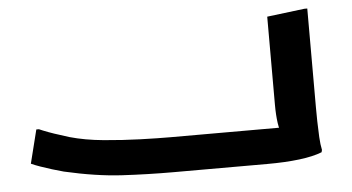

<svg xmlns="http://www.w3.org/2000/svg" viewBox="-42 -592 1213 662"><g transform="rotate(-5 564.0 -261.0)"><path d="M75 -188H84Q95 -183 115 -175.5Q135 -168 155 -162Q175 -156 186 -152Q239 -137 303.5 -131Q368 -125 429.5 -123Q491 -121 534 -121H967L919 -97Q910 -110 906 -137.5Q902 -165 902 -202V-506L1032 -522H1042V-180Q1042 -160 1042.5 -132Q1043 -104 1044.5 -77Q1046 -50 1050 -32L1048 -24Q1018 -12 969.5 -6Q921 0 858 0H534Q444 0 355 -5Q266 -10 157 -35Q138 -40 117 -46.5Q96 -53 77.5 -59.5Q59 -66 46 -72Z"/></g></svg>

Font: Kufam SemiBold
Style: Italic
Weight: 600
Italic angle: -11°
Designer: Artur Schmal
Foundry: Original Type
Version: Version 1.301; ttfautohint (v1.8.3)